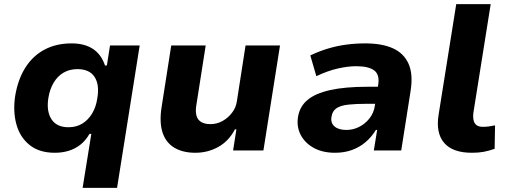

<svg xmlns="http://www.w3.org/2000/svg" viewBox="-20 -725 2446 925"><path d="M378 180 420 -80H411Q393 -48 367.5 -28Q342 -8 311 1.5Q280 11 244 11Q169 11 122.5 -26.5Q76 -64 59 -126Q42 -188 53 -262Q66 -342 102 -399Q138 -456 194.5 -486Q251 -516 325 -516Q387 -516 427.5 -489.5Q468 -463 486 -409L495 -410L510 -506H653L544 180ZM310 -112Q348 -112 376.5 -129.5Q405 -147 424 -178.5Q443 -210 449 -253Q460 -317 435.5 -354.5Q411 -392 353 -392Q316 -392 287 -375.5Q258 -359 239 -327.5Q220 -296 213 -253Q203 -189 228 -150.5Q253 -112 310 -112Z M921 11Q860 11 819 -14Q778 -39 762.5 -88.5Q747 -138 759 -212L805 -506H971L926 -219Q921 -191 926 -170Q931 -149 948 -138Q965 -127 994 -127Q1025 -127 1052 -142Q1079 -157 1098 -182Q1117 -207 1121 -236L1163 -506H1329L1249 0H1103L1119 -102H1112Q1082 -45 1031.5 -17Q981 11 921 11Z M1594 11Q1534 11 1491.5 -12.5Q1449 -36 1428.5 -75.5Q1408 -115 1416 -163Q1424 -212 1461.5 -243.5Q1499 -275 1570.5 -291Q1642 -307 1749 -307H1822L1810 -225H1749Q1696 -225 1658.5 -221Q1621 -217 1601 -203.5Q1581 -190 1577 -162Q1572 -133 1591.5 -116Q1611 -99 1649 -99Q1681 -99 1710 -113.5Q1739 -128 1760 -154.5Q1781 -181 1786 -216L1802 -316Q1810 -365 1783 -385.5Q1756 -406 1696 -406Q1656 -406 1607.5 -395Q1559 -384 1504 -358L1475 -458Q1517 -478 1560 -491Q1603 -504 1648 -510Q1693 -516 1740 -516Q1820 -516 1872.5 -492.5Q1925 -469 1948 -418.5Q1971 -368 1958 -286L1913 0H1781L1797 -99H1791Q1771 -66 1742 -41Q1713 -16 1676 -2.5Q1639 11 1594 11Z M2253 11Q2161 11 2120 -36.5Q2079 -84 2093 -172L2178 -705H2344L2261 -184Q2258 -162 2261.5 -146Q2265 -130 2276 -122Q2287 -114 2306 -114Q2322 -114 2336 -116Q2350 -118 2365 -121L2363 -8Q2334 2 2310 6.5Q2286 11 2253 11Z"/></svg>

Font: Nunito Sans 6pt ExtraBold
Style: Italic
Weight: 800
Italic angle: -9°
Version: Version 3.101;gftools[0.9.27]